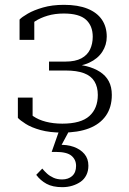

<svg xmlns="http://www.w3.org/2000/svg" viewBox="-20 -539 533 795"><path d="M270 -4 228 74 222 61Q257 59 285 69Q313 79 329.5 98.5Q346 118 346 147Q346 169 337.5 186Q329 203 314 213.5Q299 224 279.5 230Q260 236 238 236Q198 236 172.5 222Q147 208 130 185L155 159Q164 170 175 180Q186 190 201.5 197Q217 204 237 204Q263 204 279 189.5Q295 175 295 148Q295 122 276 106Q257 90 211 90H194L227 -4ZM238 -27Q315 -27 350 -58.5Q385 -90 385 -146Q385 -179 371 -202Q357 -225 327.5 -236Q298 -247 252 -247H183V-284H251Q292 -284 317 -297.5Q342 -311 353 -334.5Q364 -358 364 -387Q364 -432 336 -457.5Q308 -483 244 -483Q207 -483 177 -474Q147 -465 125.5 -451Q104 -437 92 -418Q87 -421 87 -426.5Q87 -432 91.5 -438.5Q96 -445 104 -451Q112 -457 122 -460V-374H61V-458Q70 -468 95 -482.5Q120 -497 158 -508Q196 -519 245 -519Q303 -519 342.5 -503Q382 -487 402 -457.5Q422 -428 422 -387Q422 -353 403.5 -324.5Q385 -296 349.5 -279.5Q314 -263 263 -262L291 -279V-255L266 -273Q306 -273 338 -265Q370 -257 394 -241.5Q418 -226 430.5 -202.5Q443 -179 443 -146Q443 -95 418.5 -60Q394 -25 348.5 -7.5Q303 10 238 10Q186 10 148 -0.5Q110 -11 86.5 -26Q63 -41 54 -51V-135H115V-49Q105 -52 97 -58Q89 -64 84.5 -70.5Q80 -77 80 -82.5Q80 -88 85 -91Q96 -73 117.5 -58Q139 -43 170 -35Q201 -27 238 -27Z"/></svg>

Font: Roboto Serif 36pt ExtraLight
Style: Regular
Weight: 250
Designer: Greg Gazdowicz
Foundry: Commercial Type
Version: Version 1.008